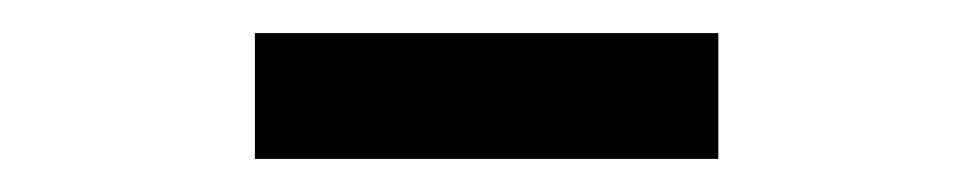

<svg xmlns="http://www.w3.org/2000/svg" viewBox="-20 -692 589 116"><path d="M134 -596V-672H414V-596Z"/></svg>

Font: Source Sans 3 ExtraLight SemiBold
Style: Regular
Weight: 600
Version: Version 3.052;hotconv 1.1.0;makeotfexe 2.6.0